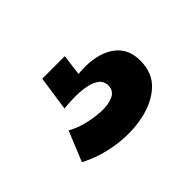

<svg xmlns="http://www.w3.org/2000/svg" viewBox="-61 -103 397 397"><g transform="rotate(-45 137.0 95.5)"><path d="M20 172 47 106Q60 114 80.5 119.5Q101 125 122 126Q143 127 157 120.5Q171 114 171 98Q171 92 167.5 85.5Q164 79 153.5 74Q143 69 124 67Q105 65 73 68L84 -8H150L144 38Q177 35 201.5 42Q226 49 240 65.5Q254 82 254 109Q254 145 231 166Q208 187 171.5 194.5Q135 202 94.5 196Q54 190 20 172Z"/></g></svg>

Font: Bricolage Grotesque 72pt SemiCondensed SemiBold
Style: Regular
Weight: 600
Width: 4
Designer: Mathieu Triay
Foundry: Atelier Triay
Version: Version 1.001;gftools[0.9.33.dev8+g029e19f]